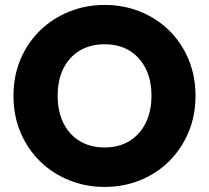

<svg xmlns="http://www.w3.org/2000/svg" viewBox="-20 -732 826 759"><path d="M393.6 7Q319.5 7 254 -19.3Q188.4 -45.5 138.9 -93.8Q89.4 -142.1 61.3 -208.1Q33.3 -274.2 33.3 -353.2Q33.3 -432.3 61.3 -498.1Q89.4 -563.9 138.9 -611.9Q188.4 -659.9 254 -686.2Q319.5 -712.5 393.6 -712.5Q468.6 -712.5 533.9 -686.2Q599.2 -659.9 648.3 -611.9Q697.3 -563.9 725 -498.1Q752.8 -432.3 752.8 -353.2Q752.8 -274.2 724.8 -208.1Q696.8 -142.1 647.7 -93.8Q598.7 -45.5 533.4 -19.3Q468.1 7 393.6 7ZM393.6 -149.1Q449.9 -149.1 491.3 -174.2Q532.6 -199.4 555.7 -245.5Q578.8 -291.6 578.8 -353.2Q578.8 -415.8 555.7 -461.5Q532.6 -507.1 491.3 -532.1Q449.9 -557 393.6 -557Q337.3 -557 295.4 -532.1Q253.6 -507.1 230.7 -461.5Q207.9 -415.8 207.9 -353.2Q207.9 -291.6 230.7 -245.5Q253.6 -199.4 295.4 -174.2Q337.3 -149.1 393.6 -149.1Z"/></svg>

Font: Poppins Variable
Style: Regular
Weight: 100
Designer: Jonny Pinhorn
Foundry: Indian Type Foundry
Version: Version 6.000